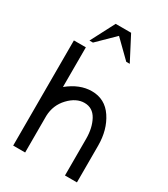

<svg xmlns="http://www.w3.org/2000/svg" viewBox="-203 -926 893 1019"><g transform="rotate(30 244.0 -416.0)"><path d="M439.5 0H366.2V-224.6Q366.2 -291.5 340.6 -338.6Q314.9 -385.7 264.2 -385.7Q213.9 -385.7 169.2 -338.6Q124.5 -291.5 122.1 -224.6V0H48.8V-644.5H122.1V-401.4Q192.9 -459 267.1 -459Q348.1 -459 393.8 -390.4Q439.5 -321.8 439.5 -224.6ZM367.7 -685.1H346.2L244.1 -785.2L142.1 -685.1H120.6L196.8 -831.5H291.5Z"/></g></svg>

Font: Catrinity
Style: Regular
Weight: 400
Designer: Alexander Lange
Foundry: High-Logic / Made with FontCreator
Version: Version 2.090;May 20, 2024;FontCreator 15.0.0.2974 64-bit